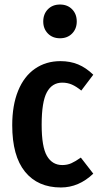

<svg xmlns="http://www.w3.org/2000/svg" viewBox="-20 -813 436 848"><path d="M392 -483 339 -413Q317 -431 297.5 -439.5Q278 -448 255 -448Q210 -448 187 -405.5Q164 -363 164 -262Q164 -164 187.5 -124Q211 -84 255 -84Q277 -84 295 -92Q313 -100 337 -117L392 -46Q328 15 249 15Q147 15 90.5 -54.5Q34 -124 34 -260Q34 -348 60 -412Q86 -476 134.5 -509.5Q183 -543 247 -543Q290 -543 325 -528.5Q360 -514 392 -483ZM319 -718Q319 -686 298.5 -665Q278 -644 245 -644Q212 -644 191.5 -665Q171 -686 171 -718Q171 -751 191.5 -772Q212 -793 245 -793Q278 -793 298.5 -772Q319 -751 319 -718Z"/></svg>

Font: Fira Sans Extra Condensed Medium
Style: Regular
Weight: 500
Width: 1
Designer: Carrois Corporate & Edenspiekermann AG
Foundry: Carrois Corporate GbR & Edenspiekermann AG
Version: Version 4.203